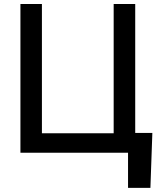

<svg xmlns="http://www.w3.org/2000/svg" viewBox="-20 -747 806 939"><path d="M725.1 -96.9H641.3V-727.3H535.9V-95.2H185V-727.3H79.9V0H606.2V171.9H715.6Z"/></svg>

Font: Magic Ui Pro Medium
Style: Regular
Weight: 500
Designer: Stefan Endress, Andreas Faust
Version: Version 1.000;FEAKit 1.0